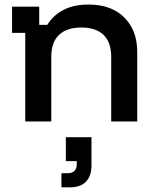

<svg xmlns="http://www.w3.org/2000/svg" viewBox="-20 -529 676 836"><path d="M90 0V-385.8H32.5V-500H150.8V-420.8H185.8Q212.5 -463.3 257.1 -486.2Q301.7 -509.2 365 -509.2Q465 -509.2 521.2 -452.9Q577.5 -396.7 577.5 -302.5V0H464.2V-282.5Q464.2 -344.2 431.2 -376.7Q398.3 -409.2 334.2 -409.2Q270 -409.2 236.7 -376.7Q203.3 -344.2 203.3 -282.5V0ZM247.5 286.7V225H275.8Q295 225 304.6 214.6Q314.2 204.2 314.2 185.8V172.5H266.7V68.3H378.3V192.5Q378.3 236.7 354.6 261.7Q330.8 286.7 284.2 286.7Z"/></svg>

Font: Funnel Display Medium
Style: Regular
Weight: 500
Designer: NORD ID, Kristian Moeller
Foundry: Dicotype
Version: Version 1.000